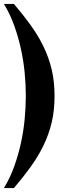

<svg xmlns="http://www.w3.org/2000/svg" viewBox="-20 -731 317 982"><path d="M259 -240Q259 -165 244 -103Q229 -41 201.5 15Q174 71 136 123.5Q98 176 51 231H0Q31 180 52 122Q73 64 86.5 3Q100 -58 106 -120Q112 -182 112 -240Q112 -299 106 -360.5Q100 -422 86.5 -483Q73 -544 52 -602Q31 -660 0 -711H51Q98 -656 136 -603.5Q174 -551 201.5 -495Q229 -439 244 -377Q259 -315 259 -240Z"/></svg>

Font: Gamine
Style: Bold
Weight: 700
Designer: Tapiwanashe Sebastian Garikayi
Version: Version 1.000